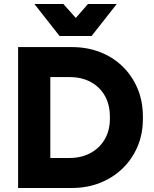

<svg xmlns="http://www.w3.org/2000/svg" viewBox="-20 -934 766 954"><path d="M70 0V-700H338Q413 -700 477.5 -675Q542 -650 589.5 -603.5Q637 -557 663.5 -494Q690 -431 690 -354V-344Q690 -268 663 -205Q636 -142 588 -96Q540 -50 476 -25Q412 0 338 0ZM230 -82 164 -149H325Q384 -149 429.5 -173.5Q475 -198 500.5 -242Q526 -286 526 -344V-354Q526 -414 501 -458Q476 -502 431 -526.5Q386 -551 325 -551H164L230 -618ZM276 -755 151 -914H295L400 -796H314L417 -914H560L435 -755Z"/></svg>

Font: SUSE ExtraBold
Style: Regular
Weight: 800
Designer: Rene Bieder
Foundry: SUSE
Version: Version 1.000